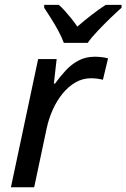

<svg xmlns="http://www.w3.org/2000/svg" viewBox="-20 -786 530 806"><path d="M25.9 0 140.1 -538.1H217.8L206.1 -435.1H210.9Q231.9 -464.4 255.9 -490.2Q279.8 -516.1 309.8 -532Q339.8 -547.9 378.4 -547.9Q392.1 -547.9 406.7 -546.1Q421.4 -544.4 433.6 -541L412.1 -451.2Q400.4 -454.1 387.9 -455.8Q375.5 -457.5 361.8 -457.5Q327.1 -457.5 297.1 -440.2Q267.1 -422.9 242.9 -393.3Q218.8 -363.8 201.7 -325.9Q184.6 -288.1 175.8 -246.6L123.5 0ZM248 -606Q238.8 -630.9 224.4 -657.5Q210 -684.1 194.1 -709Q178.2 -733.9 165.5 -753.4V-765.6H226.6Q239.3 -754.9 252.7 -740Q266.1 -725.1 279.5 -708.3Q293 -691.4 304.7 -674.3Q335 -700.7 365.5 -724.1Q396 -747.6 423.8 -765.6H490.2V-753.4Q471.7 -737.3 444.3 -710.9Q417 -684.6 390.4 -656.5Q363.8 -628.4 348.1 -606Z"/></svg>

Font: Open Sans Medium
Style: Italic
Weight: 500
Italic angle: -12°
Designer: Monotype Design Team
Foundry: Monotype Imaging Inc.
Version: Version 3.000